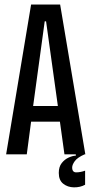

<svg xmlns="http://www.w3.org/2000/svg" viewBox="-20 -680 402 846"><path d="M7 0 117 -660H245L356 0H264L244 -144H117L98 0ZM177 -586 126 -213H235L183 -586ZM355 134Q333 146 305.5 145.5Q278 145 258.5 129.5Q239 114 239 82Q239 55 252 38.5Q265 22 283 14Q301 6 314 6V-5H353V0Q321 14 309.5 30Q298 46 298 58Q298 80 317 79.5Q336 79 355 72Z"/></svg>

Font: Bricolage Grotesque 48pt Condensed
Style: Regular
Weight: 400
Width: 3
Designer: Mathieu Triay
Foundry: Atelier Triay
Version: Version 1.000; ttfautohint (v1.8.4.7-5d5b);gftools[0.9.32]